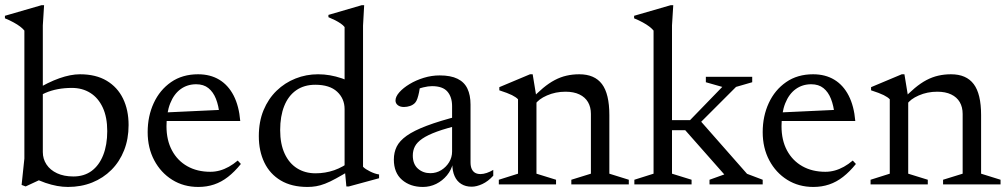

<svg xmlns="http://www.w3.org/2000/svg" viewBox="-24 -730 3989 760"><path d="M103.5 -28.5H156L77.5 8L61.5 2L72.5 -102.5V-609Q66 -617 55.5 -625Q45 -633 30 -641.2Q15 -649.5 -4.5 -657.5V-667.5L140.5 -709.5H150.5L145.5 -629.5V-128Q145.5 -101 160 -79Q174.5 -57 201.8 -44.2Q229 -31.5 266.5 -31.5Q309 -31.5 338.8 -53.5Q368.5 -75.5 384.5 -116Q400.5 -156.5 400.5 -211Q400.5 -266 382.8 -304.2Q365 -342.5 333.5 -362.2Q302 -382 260.5 -382Q231 -382 204.5 -377Q178 -372 155.2 -362Q132.5 -352 113 -336.5V-372Q140 -388.5 164.5 -400.5Q189 -412.5 211 -420.2Q233 -428 253.5 -432Q274 -436 292.5 -436Q355.5 -436 398.2 -410.5Q441 -385 463 -339.8Q485 -294.5 485 -235Q485 -180 467.2 -135Q449.5 -90 417 -57.5Q384.5 -25 340.8 -7.5Q297 10 245 10Q224 10 202 6Q180 2 155.8 -6.2Q131.5 -14.5 103.5 -28.5Z M760 -436Q808.5 -436 844 -414.5Q879.5 -393 900.8 -351.8Q922 -310.5 927 -251H621L622 -284.5L879 -296.5L845 -275.5Q841.5 -311.5 830.8 -338.8Q820 -366 801 -381.2Q782 -396.5 752.5 -396.5Q717.5 -396.5 691 -377.2Q664.5 -358 649.8 -321Q635 -284 635 -230.5Q635 -175 656.8 -134.5Q678.5 -94 717.5 -72Q756.5 -50 808.5 -50Q827.5 -50 845.8 -55Q864 -60 882 -70Q900 -80 917 -94.5L929.5 -81Q904.5 -50 878.5 -29.8Q852.5 -9.5 823.5 0.2Q794.5 10 761 10Q703 10 657.8 -18.2Q612.5 -46.5 586.5 -95.5Q560.5 -144.5 560.5 -207Q560.5 -270 584.5 -322Q608.5 -374 653.2 -405Q698 -436 760 -436Z M1340 -298Q1340 -339.5 1310.5 -367Q1281 -394.5 1224 -394.5Q1179.5 -394.5 1148.2 -372.5Q1117 -350.5 1101 -310.2Q1085 -270 1085 -215Q1085 -160 1102.8 -121.8Q1120.5 -83.5 1152 -63.8Q1183.5 -44 1225 -44Q1263.5 -44 1298.8 -56.2Q1334 -68.5 1367.5 -94.5V-59Q1331.5 -37.5 1306.5 -23.8Q1281.5 -10 1262.5 -2.8Q1243.5 4.5 1227.2 7.2Q1211 10 1193 10Q1130.5 10 1087.5 -15.5Q1044.5 -41 1022.5 -86.5Q1000.5 -132 1000.5 -191Q1000.5 -248.5 1019.2 -293.8Q1038 -339 1070.8 -370.8Q1103.5 -402.5 1145.8 -419.2Q1188 -436 1235 -436Q1259 -436 1282 -432Q1305 -428 1329.5 -419.8Q1354 -411.5 1382 -397.5L1340 -369V-623Q1334 -630.5 1324.5 -637Q1315 -643.5 1302.8 -649.8Q1290.5 -656 1276 -662V-671L1408 -709.5H1417.5L1413 -628.5V-70Q1417.5 -65 1425 -60.2Q1432.5 -55.5 1441.5 -51Q1450.5 -46.5 1459.5 -43.5Q1468.5 -40.5 1476.5 -39.5V-24.5L1357 8H1347L1340 -68Z M1794.5 -271.5 1802.5 -236.5Q1743.5 -223 1706 -209.2Q1668.5 -195.5 1647.5 -181Q1626.5 -166.5 1618.2 -150.2Q1610 -134 1610 -114.5Q1610 -80.5 1630.2 -62.5Q1650.5 -44.5 1679.5 -44.5Q1703 -44.5 1722.5 -56.5Q1742 -68.5 1753.8 -88Q1765.5 -107.5 1765.5 -130V-310Q1765.5 -346 1747 -367.5Q1728.5 -389 1686 -389Q1671 -389 1651.5 -384.2Q1632 -379.5 1613.5 -370L1639 -393Q1637.5 -379 1634.8 -365Q1632 -351 1628.2 -340Q1624.5 -329 1619 -323Q1611 -314.5 1599 -310.5Q1587 -306.5 1575 -306.5Q1559.5 -306.5 1550.5 -313.8Q1541.5 -321 1541.5 -332Q1541.5 -347.5 1556.8 -364.8Q1572 -382 1597.2 -397.2Q1622.5 -412.5 1653.5 -422Q1684.5 -431.5 1716.5 -431.5Q1760 -431.5 1787 -418.2Q1814 -405 1826.2 -379.2Q1838.5 -353.5 1838.5 -316V-87.5Q1838.5 -72 1843 -61.8Q1847.5 -51.5 1856.2 -46.2Q1865 -41 1878 -41Q1889.5 -41 1902.8 -45.5Q1916 -50 1928.5 -57.5V-34.5Q1908 -12 1885.2 -1.5Q1862.5 9 1843 9Q1819 9 1801.8 -1.8Q1784.5 -12.5 1775.5 -32.8Q1766.5 -53 1766.5 -80.5L1769.5 -85.5Q1763 -57.5 1745.2 -36Q1727.5 -14.5 1702.8 -2.2Q1678 10 1650 10Q1600 10 1567.5 -18Q1535 -46 1535 -98.5Q1535 -126.5 1546.2 -149.5Q1557.5 -172.5 1586 -192.8Q1614.5 -213 1665.2 -232.2Q1716 -251.5 1794.5 -271.5Z M2099.5 -344.5V-42.5L2177 -18.5V0H1950.5V-18.5L2026.5 -42.5V-337Q2018.5 -345.5 2002.5 -353.5Q1986.5 -361.5 1952.5 -372.5V-385L2074 -436H2084.5ZM2237.5 -18.5 2315 -42.5V-279Q2315 -306 2303.5 -325.8Q2292 -345.5 2269.5 -356.2Q2247 -367 2214.5 -367Q2175 -367 2141.2 -352.2Q2107.5 -337.5 2094.5 -317L2075 -333Q2101.5 -361.5 2125.2 -381.2Q2149 -401 2171.8 -413Q2194.5 -425 2218.5 -430.5Q2242.5 -436 2269 -436Q2329.5 -436 2358.8 -397.2Q2388 -358.5 2388 -274.5V-42.5L2465 -18.5V0H2237.5Z M2738 -234.5 2745.5 -255 2933 -42 2995 -18.5V0H2784.5V-18.5L2843 -39.5L2688.5 -214.5H2622.5V-254.5H2707.5L2835 -386L2770 -404.5V-426H2953.5V-404.5L2889.5 -386ZM2636 -42.5 2713.5 -18.5V0H2487V-18.5L2563 -42.5V-609Q2556.5 -617 2546 -625Q2535.5 -633 2520.5 -641.2Q2505.5 -649.5 2486 -657.5V-667.5L2631 -709.5H2641L2636 -629.5Z M3194.5 -436Q3243 -436 3278.5 -414.5Q3314 -393 3335.2 -351.8Q3356.5 -310.5 3361.5 -251H3055.5L3056.5 -284.5L3313.5 -296.5L3279.5 -275.5Q3276 -311.5 3265.2 -338.8Q3254.5 -366 3235.5 -381.2Q3216.5 -396.5 3187 -396.5Q3152 -396.5 3125.5 -377.2Q3099 -358 3084.2 -321Q3069.5 -284 3069.5 -230.5Q3069.5 -175 3091.2 -134.5Q3113 -94 3152 -72Q3191 -50 3243 -50Q3262 -50 3280.2 -55Q3298.5 -60 3316.5 -70Q3334.5 -80 3351.5 -94.5L3364 -81Q3339 -50 3313 -29.8Q3287 -9.5 3258 0.2Q3229 10 3195.5 10Q3137.5 10 3092.2 -18.2Q3047 -46.5 3021 -95.5Q2995 -144.5 2995 -207Q2995 -270 3019 -322Q3043 -374 3087.8 -405Q3132.5 -436 3194.5 -436Z M3571 -344.5V-42.5L3648.5 -18.5V0H3422V-18.5L3498 -42.5V-337Q3490 -345.5 3474 -353.5Q3458 -361.5 3424 -372.5V-385L3545.5 -436H3556ZM3709 -18.5 3786.5 -42.5V-279Q3786.5 -306 3775 -325.8Q3763.5 -345.5 3741 -356.2Q3718.5 -367 3686 -367Q3646.5 -367 3612.8 -352.2Q3579 -337.5 3566 -317L3546.5 -333Q3573 -361.5 3596.8 -381.2Q3620.5 -401 3643.2 -413Q3666 -425 3690 -430.5Q3714 -436 3740.5 -436Q3801 -436 3830.2 -397.2Q3859.5 -358.5 3859.5 -274.5V-42.5L3936.5 -18.5V0H3709Z"/></svg>

Font: Newsreader Text
Style: Regular
Weight: 400
Designer: Hugues Gentile
Foundry: Production Type
Version: Version 1.001